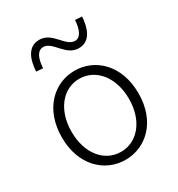

<svg xmlns="http://www.w3.org/2000/svg" viewBox="-188 -911 970 1046"><g transform="rotate(-30 297.0 -388.0)"><path d="M297 13C426 13 538 -89 538 -266C538 -444 426 -547 297 -547C168 -547 56 -444 56 -266C56 -89 168 13 297 13ZM297 -37C193 -37 117 -130 117 -266C117 -402 193 -496 297 -496C401 -496 478 -402 478 -266C478 -130 401 -37 297 -37ZM380 -641C453 -641 476 -711 481 -782L438 -785C435 -730 418 -686 382 -686C322 -686 297 -789 215 -789C142 -789 118 -720 114 -647L156 -644C159 -702 176 -744 214 -744C273 -744 298 -641 380 -641Z"/></g></svg>

Font: Source Han Sans SC Light
Style: Regular
Weight: 300
Designer: Ryoko NISHIZUKA (kana & ideographs); Paul D. Hunt (Latin, Greek & Cyrillic); Wenlong ZHANG (bopomofo); Sandoll Communica
Foundry: Adobe Systems Incorporated
Version: Version 1.004;PS 1.004;hotconv 1.0.82;makeotf.lib2.5.63406